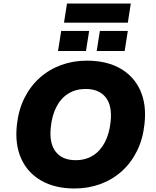

<svg xmlns="http://www.w3.org/2000/svg" viewBox="-20 -1061 886 1092"><path d="M404 11Q293 11 215 -33.5Q137 -78 100.5 -159Q64 -240 76 -350Q85 -435 118.5 -502.5Q152 -570 205.5 -618Q259 -666 327.5 -691Q396 -716 474 -716Q586 -716 663.5 -672Q741 -628 777.5 -547.5Q814 -467 802 -357Q793 -271 759.5 -203Q726 -135 672.5 -87Q619 -39 550.5 -14Q482 11 404 11ZM410 -150Q467 -150 509 -176.5Q551 -203 576.5 -252Q602 -301 609 -368Q619 -460 581 -507.5Q543 -555 467 -555Q411 -555 369 -529Q327 -503 301.5 -454.5Q276 -406 269 -338Q259 -247 296.5 -198.5Q334 -150 410 -150ZM344 -932 361 -1041H724L707 -932ZM310 -771 328 -885H487L469 -771ZM530 -771 548 -885H707L689 -771Z"/></svg>

Font: Nunito Sans 8pt Black
Style: Italic
Weight: 900
Italic angle: -9°
Version: Version 3.101;gftools[0.9.27]